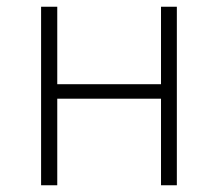

<svg xmlns="http://www.w3.org/2000/svg" viewBox="-20 -550 647 570"><path d="M102 0V-530H150V-300H458V-530H505V0H458V-257H150V0Z"/></svg>

Font: Noto Sans SC ExtraLight
Style: Regular
Weight: 250
Designer: Ryoko NISHIZUKA 西塚涼子 (kana, bopomofo & ideographs); Paul D. Hunt (Latin, Greek & Cyrillic); Sandoll Communications 산돌커뮤니
Foundry: Adobe
Version: Version 2.004-H2;hotconv 1.0.118;makeotfexe 2.5.65603